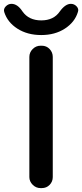

<svg xmlns="http://www.w3.org/2000/svg" viewBox="-49 -965 421 985"><path d="M-27.3 -903.3Q-32.2 -918.9 -19.5 -932.1Q-6.8 -945.3 9.8 -945.3Q41 -945.3 66.4 -906.2Q98.6 -860.4 162.6 -860.4Q226.6 -860.4 257.8 -906.2Q286.1 -945.3 314.5 -945.3Q332 -945.3 344.2 -932.1Q356.4 -918.9 350.6 -903.3Q335 -851.6 284.2 -818.4Q233.4 -785.2 162.6 -785.2Q91.8 -785.2 40.5 -817.9Q-10.7 -850.6 -27.3 -903.3ZM159.2 -730.5H165Q189.5 -730.5 205.6 -713.4Q221.7 -696.3 221.7 -672.9V-56.6Q221.7 -33.2 205.6 -16.6Q189.5 0 165 0H159.2Q135.7 0 118.7 -17.1Q101.6 -34.2 101.6 -56.6V-672.9Q101.6 -696.3 118.7 -713.4Q135.7 -730.5 159.2 -730.5Z"/></svg>

Font: Rounded Mgen+ 2p medium
Style: Regular
Weight: 500
Designer: [Source Han Sans]
Ryoko NISHIZUKA  (kana & ideographs); Paul D. Hunt (Latin, Greek & Cyrillic); Wenlong ZHANG  (bopomofo
Version: Version 1.059.20150602